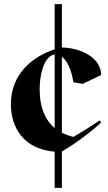

<svg xmlns="http://www.w3.org/2000/svg" viewBox="-20 -808 527 934"><path d="M281 -788H246V-568C136 -532 33 -447 33 -301C33 -187 95 -83 246 -70V106H281V-71C352 -113 420 -164 472 -212L465 -222C422 -193 380 -167 337 -142C316 -147 298 -154 281 -162V-532C306 -513 327 -472 337 -408L382 -400L472 -443C472 -526 376 -575 281 -577ZM173 -371C173 -473 207 -540 246 -543V-185C198 -226 173 -289 173 -371Z"/></svg>

Font: Mazius Display
Style: Bold
Weight: 700
Designer: Alberto Casagrande & Collletttivo
Foundry: Collletttivo
Version: Version 2.000;Glyphs 3.2 (3221)